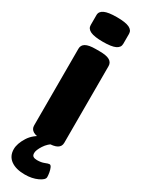

<svg xmlns="http://www.w3.org/2000/svg" viewBox="-241 -740 711 960"><g transform="rotate(30 114.5 -260.0)"><path d="M104 2Q64 2 46 -8.5Q28 -19 28 -40V-483Q28 -504 46 -514.5Q64 -525 104 -525H126Q166 -525 184 -514.5Q202 -504 202 -483V-40Q202 -19 184 -8.5Q166 2 126 2ZM116 -574Q67 -574 44.5 -584.5Q22 -595 22 -616V-674Q22 -695 44.5 -705.5Q67 -716 116 -716Q166 -716 188 -705.5Q210 -695 210 -674V-616Q210 -595 188 -584.5Q166 -574 116 -574ZM110 196Q58 196 28.5 174.5Q-1 153 -1 113Q-1 81 23.5 42Q48 3 98 -17L163 -10Q133 6 115 34Q97 62 97 79Q97 93 105 98Q113 103 127 103Q151 103 168 96Q185 89 192 89Q199 89 204 100Q209 111 211.5 125.5Q214 140 214 151Q214 167 182.5 181.5Q151 196 110 196Z"/></g></svg>

Font: Asap Condensed Black
Style: Regular
Weight: 900
Width: 3
Designer: Pablo Cosgaya
Foundry: Omnibus-Type
Version: Version 3.001; ttfautohint (v1.8.4.7-5d5b)